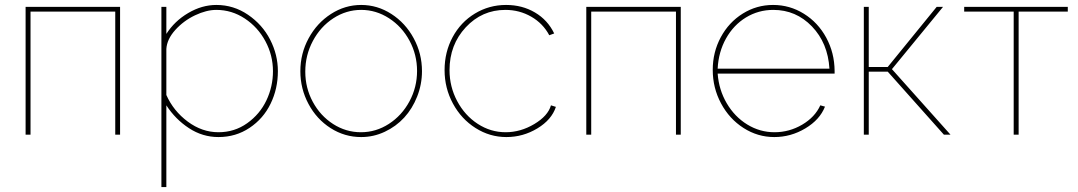

<svg xmlns="http://www.w3.org/2000/svg" viewBox="-20 -547 4379 780"><path d="M84 0V-519H467.8V0H448.2V-500H104V0Z M655.8 -119.1V212.9H635.7V-519H655.8V-409.2Q689 -461.4 744.6 -494.1Q800.3 -526.9 858.9 -526.9Q929.2 -526.9 987.5 -487.1Q1045.9 -447.3 1077.4 -386Q1108.9 -324.7 1108.9 -257.8Q1108.9 -186.5 1079.3 -125.7Q1049.8 -64.9 993.9 -27.6Q938 9.8 867.7 9.8Q802.7 9.8 747.6 -26.4Q692.4 -62.5 655.8 -119.1ZM1088.9 -257.8Q1088.9 -322.3 1058.3 -379.4Q1027.8 -436.5 974.6 -471.7Q921.4 -506.8 858.9 -506.8Q818.8 -506.8 772.5 -484.9Q726.1 -462.9 692.1 -425.3Q658.2 -387.7 655.8 -348.1V-161.1Q684.6 -96.2 742.7 -53Q800.8 -9.8 867.7 -9.8Q932.6 -9.8 984.1 -46.4Q1035.6 -83 1062.3 -139.2Q1088.9 -195.3 1088.9 -257.8Z M1200.2 -257.8Q1200.2 -329.6 1233.9 -391.6Q1267.6 -453.6 1324.5 -490.2Q1381.3 -526.9 1447.3 -526.9Q1513.2 -526.9 1570.1 -490.2Q1627 -453.6 1660.6 -391.6Q1694.3 -329.6 1694.3 -257.8Q1694.3 -204.6 1674.8 -155Q1655.3 -105.5 1622.1 -69.3Q1588.9 -33.2 1543.2 -11.7Q1497.6 9.8 1447.3 9.8Q1379.9 9.8 1323 -26.6Q1266.1 -63 1233.2 -124.8Q1200.2 -186.5 1200.2 -257.8ZM1674.3 -258.8Q1674.3 -324.7 1643.6 -381.8Q1612.8 -439 1560.3 -472.9Q1507.8 -506.8 1447.3 -506.8Q1386.7 -506.8 1334.2 -472.7Q1281.7 -438.5 1251 -380.6Q1220.2 -322.8 1220.2 -255.9Q1220.2 -189.9 1250.7 -133.3Q1281.2 -76.7 1333.3 -43.2Q1385.3 -9.8 1446.3 -9.8Q1507.3 -9.8 1559.8 -43.7Q1612.3 -77.6 1643.3 -135Q1674.3 -192.4 1674.3 -258.8Z M2037.1 9.8Q1969.7 9.8 1911.9 -26.9Q1854 -63.5 1820.1 -126.2Q1786.1 -189 1786.1 -262.2Q1786.1 -335.4 1818.8 -396.2Q1851.6 -457 1909.2 -491.9Q1966.8 -526.9 2036.1 -526.9Q2101.6 -526.9 2153.3 -496.3Q2205.1 -465.8 2231.4 -411.1L2211.4 -403.8Q2186 -451.7 2138.2 -479.2Q2090.3 -506.8 2033.2 -506.8Q1938 -506.8 1872.1 -436Q1806.2 -365.2 1806.2 -262.2Q1806.2 -194.8 1837.2 -136.5Q1868.2 -78.1 1920.7 -43.9Q1973.1 -9.8 2034.2 -9.8Q2094.7 -9.8 2150.4 -43Q2206.1 -76.2 2218.3 -119.1L2238.3 -112.8Q2221.2 -60.5 2163.1 -25.4Q2105 9.8 2037.1 9.8Z M2361.8 0V-519H2745.6V0H2726.1V-500H2381.8V0Z M2875.5 -263.2Q2875.5 -335 2908.2 -395.8Q2940.9 -456.5 2997.3 -491.7Q3053.7 -526.9 3120.6 -526.9Q3188.5 -526.9 3245.8 -491.2Q3303.2 -455.6 3336.7 -393.8Q3370.1 -332 3370.6 -258.8V-248H2895.5Q2900.4 -182.1 2932.4 -127.4Q2964.4 -72.8 3015.6 -41.3Q3066.9 -9.8 3126.5 -9.8Q3186.5 -9.8 3238.8 -40.5Q3291 -71.3 3312.5 -119.1L3331.5 -113.8Q3310.5 -60.5 3251.7 -25.4Q3192.9 9.8 3125.5 9.8Q3058.1 9.8 3000.5 -27.1Q2942.9 -64 2909.2 -127Q2875.5 -189.9 2875.5 -263.2ZM2895.5 -268.1H3349.6Q3343.3 -372.1 3278.6 -439.5Q3213.9 -506.8 3121.6 -506.8Q3061 -506.8 3010.5 -476.1Q2960 -445.3 2929.4 -390.6Q2898.9 -335.9 2895.5 -268.1Z M3489.3 0V-519H3509.3V-274.9H3586.4L3785.2 -519H3811L3603.5 -266.1L3841.3 0H3814.5L3586.4 -255.9H3509.3V0Z M4098.1 0V-500H3897V-519H4317.9V-500H4118.2V0Z"/></svg>

Font: Rawline Thin
Style: Regular
Weight: 250
Designer: Matt McInerney, Pablo Impallari, Rodrigo Fuenzalida
Foundry: Matt McInerney, Pablo Impallari, Rodrigo Fuenzalida
Version: Version 4.020;PS 004.020;hotconv 1.0.88;makeotf.lib2.5.64775